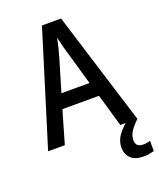

<svg xmlns="http://www.w3.org/2000/svg" viewBox="-168 -818 945 1144"><g transform="rotate(-20 304.5 -246.5)"><path d="M17 0 239 -717H360L583 0H475L415 -207H183L123 0ZM270 -500 210 -298H388L330 -500Q323 -523 314.5 -554.5Q306 -586 299 -618Q293 -586 284.5 -554Q276 -522 270 -500ZM544 224Q489 224 462 198Q435 172 435 130Q435 84 464.5 46.5Q494 9 529 -16L583 0Q550 32 533.5 57.5Q517 83 517 111Q517 135 529 145.5Q541 156 566 156Q591 156 609 149V214Q594 218 579 221Q564 224 544 224Z"/></g></svg>

Font: Noto Sans Mono Medium
Style: Regular
Weight: 500
Designer: Monotype Design Team
Foundry: Monotype Imaging Inc.
Version: Version 2.014